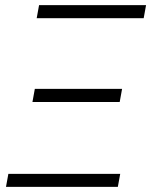

<svg xmlns="http://www.w3.org/2000/svg" viewBox="-20 -731 591 751"><path d="M12.7 -50.8H450.2L440.9 0H3.4ZM116.2 -383.3H457.5L448.2 -332H106.9ZM132.8 -710.9H551.3L542 -659.7H123.5Z"/></svg>

Font: RobotoInd Light
Style: Italic
Weight: 300
Italic angle: -12°
Designer: Google
Version: Version 2.001151; 2014